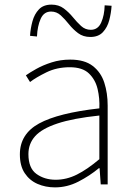

<svg xmlns="http://www.w3.org/2000/svg" viewBox="-20 -798 576 831"><path d="M218 13Q177 13 142.5 -2Q108 -17 87 -48.5Q66 -80 66 -130Q66 -218 149 -263.5Q232 -309 410 -329Q412 -372 402.5 -412.5Q393 -453 365 -480Q337 -507 282 -507Q226 -507 181 -485Q136 -463 110 -443L92 -472Q109 -484 137.5 -500Q166 -516 203.5 -528Q241 -540 284 -540Q346 -540 381.5 -512.5Q417 -485 431.5 -440Q446 -395 446 -341V0H416L411 -70H408Q368 -37 319.5 -12Q271 13 218 13ZM221 -20Q268 -20 313 -42.5Q358 -65 410 -109V-298Q296 -286 228.5 -263.5Q161 -241 132 -208.5Q103 -176 103 -131Q103 -70 138 -45Q173 -20 221 -20ZM371 -638Q340 -638 318 -654.5Q296 -671 278.5 -693Q261 -715 243 -731.5Q225 -748 201 -748Q170 -748 156 -716.5Q142 -685 140 -640L110 -643Q112 -675 120.5 -706Q129 -737 148.5 -757.5Q168 -778 203 -778Q234 -778 256 -761.5Q278 -745 295.5 -723.5Q313 -702 331 -685.5Q349 -669 373 -669Q404 -669 418 -700.5Q432 -732 433 -775L463 -773Q461 -742 453 -711Q445 -680 425.5 -659Q406 -638 371 -638Z"/></svg>

Font: Source Han Sans SC ExtraLight
Style: Regular
Weight: 250
Designer: Ryoko NISHIZUKA 西塚涼子 (kana, bopomofo & ideographs); Paul D. Hunt (Latin, Greek & Cyrillic); Sandoll Communications 산돌커뮤니
Foundry: Adobe
Version: Version 2.004;hotconv 1.0.118;makeotfexe 2.5.65603